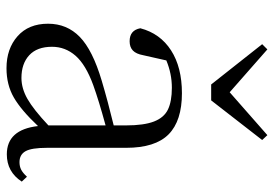

<svg xmlns="http://www.w3.org/2000/svg" viewBox="-146 -683 843 591"><g transform="rotate(90 275.5 -387.5)"><path d="M368 -83Q319 -31 280 -8.5Q241 14 190 14Q130 14 91.5 -20Q53 -54 53 -114Q53 -172 93.5 -211.5Q134 -251 228 -279Q292 -298 366 -316V-354Q366 -409 354 -440Q342 -471 317 -483Q292 -495 250 -495Q207 -495 166 -478L150 -407Q146 -385 135.5 -375Q125 -365 107 -365Q73 -365 67 -398Q83 -459 135 -492.5Q187 -526 267 -526Q352 -526 393.5 -485Q435 -444 435 -354V-111Q435 -63 445.5 -44.5Q456 -26 479 -26Q492 -26 502 -31Q512 -36 524 -49L539 -33Q509 13 455 13Q379 13 368 -83ZM396 -789 411 -773 289 -616H240L116 -773L132 -789L264 -673ZM242 -253Q179 -230 151.5 -198.5Q124 -167 124 -126Q124 -80 150 -56Q176 -32 220 -32Q252 -32 284.5 -50.5Q317 -69 366 -115V-291Q289 -270 242 -253Z"/></g></svg>

Font: GL-CurulMinamoto Light
Style: Regular
Weight: 300
Designer: Eunice (kana); Ryoko NISHIZUKA 西塚涼子 (ideographs); Frank Grießhammer (Latin, Greek & Cyrillic); Wenlong ZHANG
Foundry: Gutenberg Labo; Adobe
Version: Version 1.002